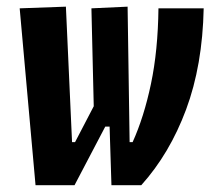

<svg xmlns="http://www.w3.org/2000/svg" viewBox="-20 -542 626 562"><path d="M306.2 0 300.8 -171.4H288.1L198.2 0H84L37.6 -517.6L172.9 -522.5L190.9 -126H199.7L254.4 -231L247.6 -517.6L353.5 -522.5L359.4 -126H368.2Q401.4 -199.2 421.9 -296.6Q442.4 -394 443.8 -517.6H576.2Q572.8 -350.6 524.7 -221.4Q476.6 -92.3 393.6 0Z"/></svg>

Font: Cascadia Mono
Style: Bold Italic
Weight: 700
Italic angle: -10°
Monospace: yes
Designer: Aaron Bell
Foundry: Saja Typeworks
Version: Version 2404.023; ttfautohint (v1.8.4)